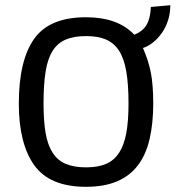

<svg xmlns="http://www.w3.org/2000/svg" viewBox="-20 -719 683 747"><path d="M642.6 -698.7Q642.6 -668 634 -640.6Q625.5 -613.3 610.1 -591.3Q594.7 -569.3 575.4 -554Q556.2 -538.6 536.1 -532.2Q557.1 -485.4 566.7 -437.3Q576.2 -389.2 576.2 -315.9Q576.2 -238.8 562 -178Q547.9 -117.2 516.6 -75.9Q485.4 -34.7 435.3 -13.4Q385.3 7.8 314.5 7.8Q173.3 7.8 113.3 -76.2Q53.2 -160.2 53.2 -315.9Q53.2 -482.9 112.5 -567.4Q171.9 -651.9 314.5 -651.9Q438.5 -651.9 502.4 -584Q536.1 -597.2 550.8 -623.3Q565.4 -649.4 566.9 -691.9L642.6 -698.7ZM314.5 -67.9Q361.3 -67.9 392.6 -81.3Q423.8 -94.7 443.4 -124.8Q462.9 -154.8 471.4 -201.4Q480 -248 480 -315.9Q480 -390.6 471.4 -440.7Q462.9 -490.7 443.4 -521.2Q423.8 -551.8 392.6 -565.2Q361.3 -578.6 314.5 -578.6Q268.1 -578.6 236.1 -565.2Q204.1 -551.8 184.8 -521.2Q165.5 -490.7 157.5 -440.7Q149.4 -390.6 149.4 -315.9Q149.4 -248 157.5 -201.4Q165.5 -154.8 184.8 -124.8Q204.1 -94.7 236.1 -81.3Q268.1 -67.9 314.5 -67.9Z"/></svg>

Font: Myanmar Pyu Pro
Style: Regular
Weight: 400
Designer: Khon Soe Zaw Thu
Foundry: PaOh Unicode
Version: Version 2.00 April 29, 2017